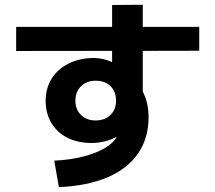

<svg xmlns="http://www.w3.org/2000/svg" viewBox="-20 -769 904 807"><path d="M470.7 -194.3Q448.7 -182.1 421.4 -175Q394 -168 365.2 -168Q307.1 -168 263.4 -189.9Q219.7 -211.9 195.8 -252.2Q171.9 -292.5 171.9 -345.7Q171.9 -398.4 197.5 -439Q223.1 -479.5 269 -502.2Q314.9 -524.9 374 -525.4Q414.6 -524.9 451.2 -507.8V-555.2L47.9 -554.7V-656.2H451.2V-748L580.1 -749V-656.2H817.4V-555.7L580.1 -555.2V-384.3Q604.5 -336.4 604.5 -276.4Q604.5 -188.5 560.5 -124.3Q516.6 -60.1 432.1 -23.9Q347.7 12.2 227.5 17.6L208 -93.8Q272.5 -96.7 327.4 -110.4Q382.3 -124 419.7 -146Q457 -168 470.7 -194.3ZM467.8 -345.7Q467.8 -383.8 444.6 -406.7Q421.4 -429.7 382.8 -429.7Q344.7 -429.7 320.8 -406.7Q296.9 -383.8 296.9 -345.7Q296.9 -309.1 320.3 -285.9Q343.8 -262.7 381.8 -262.7Q419.4 -262.7 443.6 -285.2Q467.8 -307.6 467.8 -345.7Z"/></svg>

Font: Pretendard GOV
Style: Bold
Weight: 700
Designer: Base glyphs from Inter by Rasmus Andersson; Hangeul glyphs from Noto Sans CJK(Source Han Sans) by Jang Soo-young and Kan
Foundry: Kil Hyung-jin
Version: Version 1.309